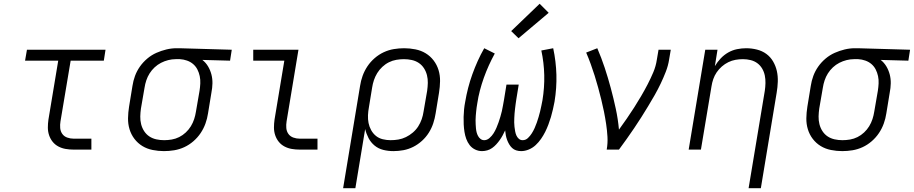

<svg xmlns="http://www.w3.org/2000/svg" viewBox="-20 -794 4850 1019"><path d="M371 0Q349 0 328.5 -3.5Q308 -7 290 -16.5Q272 -26 259.5 -41.5Q247 -57 240.5 -76.5Q234 -96 234 -117Q234 -138 237 -159L289 -472H113L123 -530H540L531 -472H355L301 -150Q298 -132 299.5 -114.5Q301 -97 310.5 -83.5Q320 -70 336.5 -64Q353 -58 371 -58H465V0Z M850 8Q820 8 790 2Q760 -4 735.5 -19Q711 -34 693.5 -57Q676 -80 667.5 -108Q659 -136 659.5 -166.5Q660 -197 665 -228L683 -338Q687 -365 696.5 -391Q706 -417 722.5 -440.5Q739 -464 761.5 -483Q784 -502 810 -513.5Q836 -525 863 -531.5Q890 -538 917 -538Q921 -538 925 -538Q929 -538 933 -538L1210 -530L1201 -472L1054 -476Q1072 -462 1084 -442Q1096 -422 1102 -399Q1108 -376 1107.5 -351.5Q1107 -327 1102 -302L1084 -192Q1080 -165 1070.5 -138.5Q1061 -112 1045 -88Q1029 -64 1006.5 -44.5Q984 -25 958 -13Q932 -1 904.5 3.5Q877 8 850 8ZM851 -50Q871 -50 891.5 -53.5Q912 -57 931 -66.5Q950 -76 966 -91Q982 -106 993 -124Q1004 -142 1010.5 -162Q1017 -182 1020 -202L1039 -312Q1042 -331 1043 -351Q1044 -371 1040 -390Q1036 -409 1027.5 -425.5Q1019 -442 1005 -454Q991 -466 972.5 -472.5Q954 -479 935 -480H923Q920 -480 917.5 -480Q915 -480 912 -480Q893 -480 873 -475Q853 -470 834.5 -460.5Q816 -451 800.5 -436.5Q785 -422 774 -404.5Q763 -387 756.5 -367.5Q750 -348 747 -328L728 -218Q725 -197 724.5 -176Q724 -155 729 -135Q734 -115 745 -98Q756 -81 772.5 -70Q789 -59 809.5 -54.5Q830 -50 851 -50Z M1571 0Q1549 0 1528.5 -3.5Q1508 -7 1490 -16.5Q1472 -26 1459.5 -41.5Q1447 -57 1440.5 -76.5Q1434 -96 1434 -117Q1434 -138 1437 -159L1489 -472H1324V-530H1564L1501 -150Q1498 -132 1499.5 -114.5Q1501 -97 1510.5 -83.5Q1520 -70 1536.5 -64Q1553 -58 1571 -58H1665V0Z M1801 205 1891 -338Q1895 -365 1904.5 -391.5Q1914 -418 1930 -442Q1946 -466 1968.5 -485.5Q1991 -505 2017 -517Q2043 -529 2070.5 -533.5Q2098 -538 2125 -538Q2155 -538 2185 -532Q2215 -526 2239.5 -511Q2264 -496 2281.5 -473Q2299 -450 2307.5 -422Q2316 -394 2315.5 -363.5Q2315 -333 2310 -302L2292 -192Q2288 -166 2279.5 -140Q2271 -114 2256 -90Q2241 -66 2219.5 -46.5Q2198 -27 2173 -14.5Q2148 -2 2121.5 3Q2095 8 2068 8Q2040 8 2014 1.5Q1988 -5 1968 -21.5Q1948 -38 1936 -61Q1924 -84 1918 -109L1866 205ZM2053 -50Q2074 -50 2094.5 -53.5Q2115 -57 2134.5 -66.5Q2154 -76 2171 -90.5Q2188 -105 2199.5 -123Q2211 -141 2218 -161Q2225 -181 2228 -202L2247 -312Q2250 -333 2250.5 -354Q2251 -375 2246 -395Q2241 -415 2230 -432Q2219 -449 2202.5 -460Q2186 -471 2165.5 -475.5Q2145 -480 2124 -480Q2104 -480 2083.5 -476.5Q2063 -473 2044 -463.5Q2025 -454 2009 -439Q1993 -424 1982 -406Q1971 -388 1964.5 -368.5Q1958 -349 1955 -329L1938 -225Q1934 -204 1933 -182.5Q1932 -161 1936 -141Q1940 -121 1950 -103Q1960 -85 1975.5 -72.5Q1991 -60 2011.5 -55Q2032 -50 2053 -50Z M2538 8Q2519 8 2501.5 -0.5Q2484 -9 2472.5 -24Q2461 -39 2454.5 -57Q2448 -75 2445 -94.5Q2442 -114 2441 -133.5Q2440 -153 2440.5 -173.5Q2441 -194 2443 -214Q2445 -234 2449 -254Q2455 -290 2464.5 -327Q2474 -364 2487 -400Q2500 -436 2515.5 -470.5Q2531 -505 2550 -538L2606 -510Q2589 -479 2574.5 -447Q2560 -415 2548 -381.5Q2536 -348 2527 -313.5Q2518 -279 2513 -245Q2511 -234 2509.5 -223Q2508 -212 2507 -201Q2506 -190 2505 -179Q2504 -168 2504 -156.5Q2504 -145 2504.5 -134.5Q2505 -124 2506 -113Q2507 -102 2509.5 -92Q2512 -82 2517 -72.5Q2522 -63 2530.5 -56.5Q2539 -50 2550 -50Q2565 -50 2578 -61.5Q2591 -73 2599.5 -86.5Q2608 -100 2614.5 -115Q2621 -130 2626 -144.5Q2631 -159 2635.5 -174Q2640 -189 2643.5 -204Q2647 -219 2649.5 -234.5Q2652 -250 2655 -265L2668 -345H2733L2720 -265Q2718 -253 2716.5 -241Q2715 -229 2713.5 -217Q2712 -205 2711 -192.5Q2710 -180 2709.5 -168Q2709 -156 2709 -144.5Q2709 -133 2710.5 -121Q2712 -109 2714 -97.5Q2716 -86 2720.5 -75.5Q2725 -65 2733.5 -57.5Q2742 -50 2754 -50Q2770 -50 2782 -61.5Q2794 -73 2802.5 -86.5Q2811 -100 2817.5 -114.5Q2824 -129 2829 -143.5Q2834 -158 2838.5 -173Q2843 -188 2846.5 -202.5Q2850 -217 2853 -232Q2856 -247 2859 -262Q2870 -329 2868.5 -395Q2867 -461 2853 -526L2916 -538Q2931 -468 2933 -397.5Q2935 -327 2923 -254Q2919 -234 2914.5 -213.5Q2910 -193 2904 -173Q2898 -153 2890.5 -133Q2883 -113 2873.5 -94Q2864 -75 2851.5 -57Q2839 -39 2823 -24Q2807 -9 2786.5 -0.5Q2766 8 2746 8Q2732 8 2719.5 4Q2707 0 2698 -8.5Q2689 -17 2682.5 -28Q2676 -39 2671.5 -51Q2667 -63 2664.5 -76Q2662 -89 2661 -102Q2655 -89 2648 -76Q2641 -63 2632.5 -51Q2624 -39 2614 -28Q2604 -17 2592 -8.5Q2580 0 2566 4Q2552 8 2538 8ZM2732 -591 2693 -629 2844 -774 2892 -726Z M3200 0Q3206 -34 3204 -68Q3202 -102 3197 -135.5Q3192 -169 3185.5 -201.5Q3179 -234 3171 -266Q3163 -298 3154.5 -329.5Q3146 -361 3136 -392.5Q3126 -424 3115 -454.5Q3104 -485 3091 -515L3150 -538Q3172 -487 3189.5 -434Q3207 -381 3221.5 -327Q3236 -273 3248 -217.5Q3260 -162 3265 -106Q3286 -135 3306.5 -164.5Q3327 -194 3346 -224Q3365 -254 3383 -284.5Q3401 -315 3417.5 -347Q3434 -379 3447.5 -411Q3461 -443 3466 -477L3475 -530H3540L3531 -477Q3526 -445 3513.5 -413Q3501 -381 3486.5 -350.5Q3472 -320 3455 -290Q3438 -260 3420 -230.5Q3402 -201 3383.5 -171.5Q3365 -142 3345.5 -113.5Q3326 -85 3306 -56.5Q3286 -28 3265 0Z M3953 205 4039 -312Q4042 -332 4042.5 -353Q4043 -374 4039 -393.5Q4035 -413 4025 -430Q4015 -447 3999.5 -458.5Q3984 -470 3964 -475Q3944 -480 3923 -480Q3923 -480 3923 -480Q3923 -480 3923 -480Q3903 -480 3883.5 -476.5Q3864 -473 3845.5 -464Q3827 -455 3811 -441Q3795 -427 3783.5 -410Q3772 -393 3765.5 -374Q3759 -355 3756 -335L3700 0H3635L3723 -530H3788L3774 -443Q3787 -465 3805 -484Q3823 -503 3845 -515.5Q3867 -528 3891.5 -533Q3916 -538 3940 -538Q3969 -538 3997 -531Q4025 -524 4047 -508Q4069 -492 4083 -468Q4097 -444 4103 -417Q4109 -390 4108 -360.5Q4107 -331 4102 -302L4018 205Z M4450 8Q4420 8 4390 2Q4360 -4 4335.5 -19Q4311 -34 4293.5 -57Q4276 -80 4267.5 -108Q4259 -136 4259.5 -166.5Q4260 -197 4265 -228L4283 -338Q4287 -365 4296.5 -391Q4306 -417 4322.5 -440.5Q4339 -464 4361.5 -483Q4384 -502 4410 -513.5Q4436 -525 4463 -531.5Q4490 -538 4517 -538Q4521 -538 4525 -538Q4529 -538 4533 -538L4810 -530L4801 -472L4654 -476Q4672 -462 4684 -442Q4696 -422 4702 -399Q4708 -376 4707.5 -351.5Q4707 -327 4702 -302L4684 -192Q4680 -165 4670.5 -138.5Q4661 -112 4645 -88Q4629 -64 4606.5 -44.5Q4584 -25 4558 -13Q4532 -1 4504.5 3.5Q4477 8 4450 8ZM4451 -50Q4471 -50 4491.5 -53.5Q4512 -57 4531 -66.5Q4550 -76 4566 -91Q4582 -106 4593 -124Q4604 -142 4610.5 -162Q4617 -182 4620 -202L4639 -312Q4642 -331 4643 -351Q4644 -371 4640 -390Q4636 -409 4627.5 -425.5Q4619 -442 4605 -454Q4591 -466 4572.5 -472.5Q4554 -479 4535 -480H4523Q4520 -480 4517.5 -480Q4515 -480 4512 -480Q4493 -480 4473 -475Q4453 -470 4434.5 -460.5Q4416 -451 4400.5 -436.5Q4385 -422 4374 -404.5Q4363 -387 4356.5 -367.5Q4350 -348 4347 -328L4328 -218Q4325 -197 4324.5 -176Q4324 -155 4329 -135Q4334 -115 4345 -98Q4356 -81 4372.5 -70Q4389 -59 4409.5 -54.5Q4430 -50 4451 -50Z"/></svg>

Font: Iosevka Curly Light Extended
Style: Italic
Weight: 300
Width: 7
Italic angle: -9°
Monospace: yes
Designer: Belleve Invis
Foundry: Belleve Invis
Version: Version 11.1.0; ttfautohint (v1.8.3)